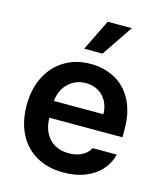

<svg xmlns="http://www.w3.org/2000/svg" viewBox="-114 -843 796 939"><g transform="rotate(15 283.5 -373.5)"><path d="M37.1 -261.7Q37.1 -343.3 68.4 -405.5Q99.6 -467.8 156.5 -502.4Q213.4 -537.1 288.1 -537.1Q355.5 -537.1 410.4 -508.3Q465.3 -479.5 497.8 -419.2Q530.3 -358.9 530.3 -269.5V-230.5H160.2Q160.6 -186 177.7 -153.6Q194.8 -121.1 225.1 -104Q255.4 -86.9 295.9 -86.9Q335.4 -86.9 363.3 -102.1Q391.1 -117.2 403.3 -141.6H525.4Q514.2 -95.7 482.9 -61.3Q451.7 -26.9 403.6 -8.1Q355.5 10.7 294.9 10.7Q215.8 10.7 157.5 -22.7Q99.1 -56.2 68.1 -117.7Q37.1 -179.2 37.1 -261.7ZM411.1 -315.4Q410.6 -351.6 395.5 -379.9Q380.4 -408.2 353 -424.3Q325.7 -440.4 290 -440.4Q253.4 -440.4 224.9 -423.6Q196.3 -406.7 179.7 -378.2Q163.1 -349.6 160.6 -315.4ZM314.5 -757.8H436.5L330.1 -600.6H237.3Z"/></g></svg>

Font: WEMIX Pretendard SemiBold
Style: Regular
Weight: 600
Designer: Base glyphs from Inter by Rasmus Andersson; Hangeul glyphs from Noto Sans CJK(Source Han Sans) by Jang Soo-young and Kan
Foundry: Kil Hyung-jin
Version: Version 1.000